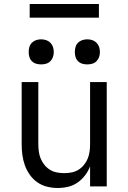

<svg xmlns="http://www.w3.org/2000/svg" viewBox="-20 -929 640 957"><path d="M267 8Q241 8 214.5 1.5Q188 -5 166 -20.5Q144 -36 128.5 -58Q113 -80 104 -105Q95 -130 91.5 -156.5Q88 -183 88 -210V-520H171V-210Q171 -192 173.5 -173.5Q176 -155 183 -138Q190 -121 202 -106.5Q214 -92 229.5 -82.5Q245 -73 263.5 -69.5Q282 -66 300 -66Q318 -66 336.5 -69.5Q355 -73 370.5 -82.5Q386 -92 398 -106.5Q410 -121 417 -138Q424 -155 426.5 -173.5Q429 -192 429 -210V-520H512V0H429V-100Q420 -76 404 -55Q388 -34 366.5 -19Q345 -4 319.5 2Q294 8 267 8ZM415 -608Q402 -608 390 -611.5Q378 -615 369 -624Q360 -633 356.5 -645Q353 -657 353 -670Q353 -683 356.5 -695Q360 -707 369 -716Q378 -725 390 -729Q402 -733 415 -733Q428 -733 440 -729Q452 -725 461 -716Q470 -707 474 -695Q478 -683 478 -670Q478 -657 474 -645Q470 -633 461 -624Q452 -615 440 -611.5Q428 -608 415 -608ZM185 -608Q172 -608 160 -611.5Q148 -615 139 -624Q130 -633 126.5 -645Q123 -657 123 -670Q123 -683 126.5 -695Q130 -707 139 -716Q148 -725 160 -729Q172 -733 185 -733Q198 -733 210 -729Q222 -725 231 -716Q240 -707 244 -695Q248 -683 248 -670Q248 -657 244 -645Q240 -633 231 -624Q222 -615 210 -611.5Q198 -608 185 -608ZM473 -841H128V-909H473Z"/></svg>

Font: Iosevka Extended
Style: Regular
Weight: 400
Width: 7
Monospace: yes
Designer: Belleve Invis
Foundry: Belleve Invis
Version: Version 32.5.0; ttfautohint (v1.8.4)